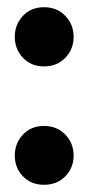

<svg xmlns="http://www.w3.org/2000/svg" viewBox="-20 -507 245 532"><path d="M102 5Q66 5 43.5 -18.5Q21 -42 21 -76Q21 -110 43.5 -134Q66 -158 102 -158Q138 -158 161 -134Q184 -110 184 -76Q184 -42 161 -18.5Q138 5 102 5ZM102 -323Q66 -323 43.5 -347Q21 -371 21 -405Q21 -439 43.5 -463Q66 -487 102 -487Q138 -487 161 -463Q184 -439 184 -405Q184 -371 161 -347Q138 -323 102 -323Z"/></svg>

Font: Phudu Light SemiBold
Style: Regular
Weight: 600
Version: Version 1.005;gftools[0.9.23]